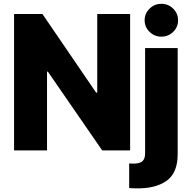

<svg xmlns="http://www.w3.org/2000/svg" viewBox="-20 -802 1043 1024"><path d="M674 -727.3V0H524.9L235.4 -419.7H230.8V0H55V-727.3H206.3L492.5 -308.2H498.6V-727.3ZM753.9 -545.5H927.6V20.6Q927.6 121.8 866.5 163.7Q805.4 205.6 701 202.4Q694.2 202.1 686.8 202.1Q679.3 202.1 669 201V69.6Q681.8 70.7 690.3 70.7Q726.2 70.7 740.1 57.4Q753.9 44 753.9 17ZM840.6 -606.5Q804 -606.5 777.7 -632.1Q751.4 -657.7 751.4 -693.9Q751.4 -730.1 777.7 -755.9Q804 -781.6 840.6 -781.6Q877.5 -781.6 903.6 -755.9Q929.7 -730.1 929.7 -693.9Q929.7 -657.7 903.6 -632.1Q877.5 -606.5 840.6 -606.5Z"/></svg>

Font: Inter UI Extra Bold
Style: Regular
Weight: 800
Designer: Rasmus Andersson
Foundry: rsms
Version: 3.2;8d6f07862